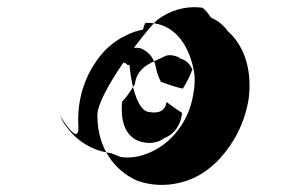

<svg xmlns="http://www.w3.org/2000/svg" viewBox="-20 -601 839 544"><path d="M400 -284C365 -290 349 -381 347 -418C339 -411 336 -430 331 -420C330 -450 345 -472 379 -464C403 -454 418 -435 423 -404C426 -391 431 -379 436 -369C456 -362 477 -354 498 -350C510 -369 519 -387 525 -404C520 -416 510 -430 491 -435C485 -441 464 -448 450 -443C413 -424 368 -414 362 -362C355 -352 350 -343 344 -335C338 -326 332 -320 326 -313C320 -248 340 -199 401 -196C418 -196 433 -200 446 -210C475 -221 493 -249 496 -281C481 -291 466 -301 452 -312C448 -287 430 -278 400 -284ZM256 -273C256 -183 303 -118 369 -89C405 -76 447 -73 488 -83C534 -93 573 -119 604 -153C642 -195 674 -252 685 -324C695 -412 667 -476 626 -512C614 -529 597 -543 578 -551C571 -561 564 -571 554 -579C503 -586 458 -569 426 -545C393 -516 253 -333 256 -273ZM202 -244C198 -321 221 -382 253 -428C275 -460 303 -485 338 -501C353 -509 369 -514 385 -517C387 -523 388 -529 392 -536C479 -540 520 -464 531 -390C532 -373 532 -356 528 -337C519 -272 483 -221 443 -191C410 -167 367 -150 323 -156C314 -159 305 -163 295 -167C231 -175 185 -212 157 -259C129 -313 206 -168 202 -244Z"/></svg>

Font: Ugly Stick
Style: It
Weight: 400
Designer: Stig
Foundry: Cannot Into Space Fonts
Version: Version 0.99